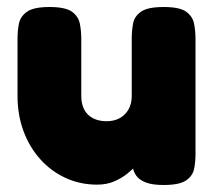

<svg xmlns="http://www.w3.org/2000/svg" viewBox="-20 -520 608 548"><path d="M257 7Q209 7 167.5 -12Q126 -31 95 -65.5Q64 -100 47 -146Q30 -192 30 -246V-409Q30 -432 34 -452.5Q38 -473 57 -486.5Q76 -500 121 -500Q167 -500 185.5 -486.5Q204 -473 208 -452Q212 -431 212 -408V-246Q212 -223 220.5 -207Q229 -191 245.5 -182.5Q262 -174 284 -174Q306 -174 322 -183Q338 -192 347 -208Q356 -224 356 -246V-410Q356 -433 360 -453.5Q364 -474 383 -487Q402 -500 447 -500Q493 -500 511.5 -486.5Q530 -473 534 -452Q538 -431 538 -409V-80Q538 -58 534 -38Q530 -18 511 -5Q492 8 447 8Q414 8 395.5 0.5Q377 -7 369 -18.5Q361 -30 359.5 -41.5Q358 -53 358 -61L375 -56Q375 -56 367 -46.5Q359 -37 343.5 -24.5Q328 -12 306.5 -2.5Q285 7 257 7Z"/></svg>

Font: Fredoka Light
Style: Regular
Weight: 300
Designer: Ben Nathan
Foundry: Milena B. Brandão, Ben Nathan
Version: Version 2.001